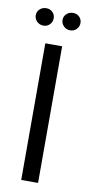

<svg xmlns="http://www.w3.org/2000/svg" viewBox="-76 -652 318 685"><g transform="rotate(10 83.5 -309.5)"><path d="M53 0V-495H114V0ZM35 -556Q21 -556 11.5 -565.5Q2 -575 2 -588Q2 -601 11.5 -610Q21 -619 35 -619Q49 -619 58 -610Q67 -601 67 -588Q67 -575 58 -565.5Q49 -556 35 -556ZM132 -556Q118 -556 108.5 -565.5Q99 -575 99 -588Q99 -601 108.5 -610Q118 -619 132 -619Q146 -619 155 -610Q164 -601 164 -588Q164 -575 155 -565.5Q146 -556 132 -556Z"/></g></svg>

Font: Alumni Sans
Style: Regular
Weight: 400
Designer: Robert E. Leuschke
Foundry: Robert E. Leuschke
Version: Version 1.018